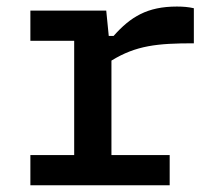

<svg xmlns="http://www.w3.org/2000/svg" viewBox="-20 -552 660 572"><path d="M296.5 -520.5H70.5V-430.5H201V-90H70.5V0H485.5V-90H312V-371.5C385.5 -416.5 448 -423 557.5 -423V-527.5C542 -531 526 -532.5 507 -532.5C419 -532.5 369 -502 318.5 -445H304Z"/></svg>

Font: Monaspace Neon Medium
Style: Regular
Weight: 500
Designer: Riley Cran & the Lettermatic Team
Foundry: Lettermatic
Version: Version 1.200 (Monaspace Neon)